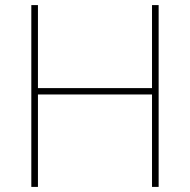

<svg xmlns="http://www.w3.org/2000/svg" viewBox="-20 -734 746 754"><path d="M603 0H577V-363H129V0H103V-714H129V-388H577V-714H603Z"/></svg>

Font: Noto Sans Thin
Style: Regular
Weight: 100
Designer: Monotype Design Team
Foundry: Monotype Imaging Inc.
Version: Version 2.007